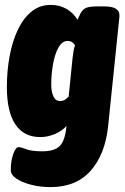

<svg xmlns="http://www.w3.org/2000/svg" viewBox="-20 -551 511 783"><path d="M186 212Q144 212 107 202.5Q70 193 47 177.5Q24 162 24 143Q24 105 34 77Q44 49 56 49Q66 49 87 57.5Q108 66 153 66Q203 66 224.5 43.5Q246 21 251 -37Q233 -17 204 -4.5Q175 8 144 8Q77 8 42.5 -44Q8 -96 8 -196Q8 -261 19 -321Q30 -381 52 -428Q74 -475 107.5 -503Q141 -531 187 -531Q223 -531 251.5 -514.5Q280 -498 296 -470Q298 -475 301 -481Q304 -487 308 -496Q318 -514 332.5 -519.5Q347 -525 381 -525H403Q439 -525 454 -514.5Q469 -504 467 -483L421 -37Q409 78 350 145Q291 212 186 212ZM225 -139Q233 -139 240.5 -142Q248 -145 260 -157L276 -315Q278 -329 280 -343Q282 -357 286 -366Q281 -374 274 -379Q267 -384 255 -384Q234 -384 219 -358Q204 -332 196.5 -291Q189 -250 189 -205Q189 -178 197.5 -158.5Q206 -139 225 -139Z"/></svg>

Font: Asap Condensed Condensed Black
Style: Italic
Weight: 900
Width: 3
Italic angle: -6°
Designer: Pablo Cosgaya
Foundry: Omnibus-Type
Version: Version 3.001; ttfautohint (v1.8.4.7-5d5b)